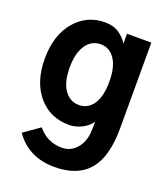

<svg xmlns="http://www.w3.org/2000/svg" viewBox="-149 -698 905 1036"><g transform="rotate(20 303.5 -179.5)"><path d="M178.7 -298.8Q178.7 -215.8 210.4 -170.4Q242.2 -125 293.9 -125Q345.7 -125 376 -169.9Q406.2 -214.8 406.2 -299.8Q406.2 -383.8 375.5 -428.7Q344.7 -473.6 294.9 -473.6Q241.2 -473.6 210 -427.2Q178.7 -380.9 178.7 -298.8ZM36.1 -297.9Q36.1 -432.6 104 -512.7Q171.9 -592.8 276.4 -592.8Q325.2 -592.8 358.9 -569.3Q392.6 -545.9 407.2 -517.6V-575.2H546.9V-83Q546.9 80.1 481.9 157.2Q417 234.4 284.2 234.4Q135.7 234.4 55.7 121.1L147.5 56.6Q202.1 123 286.1 123Q335 123 368.7 85.9Q402.3 48.8 406.2 -9.8Q408.2 -41 408.2 -70.3Q389.6 -42 353.5 -23.9Q317.4 -5.9 280.3 -5.9Q170.9 -5.9 103.5 -85.4Q36.1 -165 36.1 -297.9Z"/></g></svg>

Font: Gothic A1 ExtraBold
Style: Regular
Weight: 800
Designer: HanYang I&C Co.,Ltd.
Foundry: HanYang I&C Co.,Ltd.
Version: Version 2.50